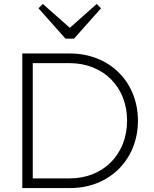

<svg xmlns="http://www.w3.org/2000/svg" viewBox="-20 -953 779 973"><path d="M93 0H336C535 0 679 -145 679 -341C679 -539 534 -682 334 -682H93ZM146 -49V-633H333C504 -633 624 -512 624 -342C624 -171 504 -49 333 -49ZM175 -911 312 -757H355L492 -911L470 -933L334 -812L197 -933Z"/></svg>

Font: MV Cash ExtraLight
Style: Regular
Weight: 200
Designer: Rodrigo Fuenzalida
Foundry: fragTYPE
Version: Version 1.100;Glyphs 3.1.2 (3151)